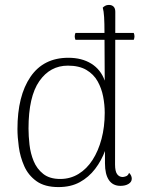

<svg xmlns="http://www.w3.org/2000/svg" viewBox="-20 -749 593 781"><path d="M287 -615H524Q530 -601 524 -587H287Q281 -601 287 -615ZM218 12Q162 12 128.5 -12Q95 -36 78.5 -73.5Q62 -111 56.5 -151.5Q51 -192 51 -224Q51 -359 104 -436.5Q157 -514 258 -514Q313 -514 351.5 -490Q390 -466 406 -421L405 -615Q405 -655 403.5 -679.5Q402 -704 398 -718Q402 -722 408 -725.5Q414 -729 423 -729Q435 -729 442 -722Q449 -715 449 -701L448 -80Q448 -52 456.5 -40.5Q465 -29 479 -29Q484 -29 492.5 -32Q501 -35 505 -46Q511 -40 513.5 -34Q516 -28 516 -22Q516 -9 503 -1Q490 7 470 7Q439 7 423 -16.5Q407 -40 407 -85V-202L430 -227Q424 -181 408.5 -138.5Q393 -96 367 -62Q341 -28 304.5 -8Q268 12 218 12ZM225 -21Q266 -21 299.5 -41.5Q333 -62 356.5 -98.5Q380 -135 393 -184Q406 -233 406 -290Q406 -323 399.5 -356.5Q393 -390 377 -418.5Q361 -447 331.5 -464.5Q302 -482 256 -482Q184 -482 140 -419Q96 -356 96 -226Q96 -196 100 -160.5Q104 -125 117 -93.5Q130 -62 156 -41.5Q182 -21 225 -21Z"/></svg>

Font: Arima Thin ExtraLight
Style: Regular
Weight: 250
Version: Version 1.100